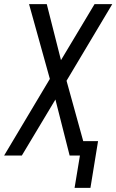

<svg xmlns="http://www.w3.org/2000/svg" viewBox="-28 -755 565 932"><path d="M334 157 360 0H310L241 -272L78 0H-8L214 -372L113 -735H199L268 -463L431 -735H517L295 -363L376 -70H448L411 157Z"/></svg>

Font: Iosevka SS18
Style: Italic
Weight: 400
Italic angle: -9°
Monospace: yes
Designer: Belleve Invis
Foundry: Belleve Invis
Version: Version 25.1.1; ttfautohint (v1.8.4)